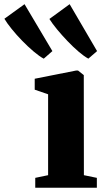

<svg xmlns="http://www.w3.org/2000/svg" viewBox="-138 -876 484 896"><path d="M26.5 0V-46L86.5 -58.5V-436L24 -457.5V-508.5L218 -547H226L253 -525.5L253.5 -58.5L314 -46V0ZM65.5 -602.5Q46 -613 19.2 -635.5Q-7.5 -658 -34.5 -685.8Q-61.5 -713.5 -83.5 -740.8Q-105.5 -768 -117.5 -788.5L-23.5 -856.5L106.5 -637.5L66.5 -602.5ZM274 -602.5Q254.5 -613 228.8 -635Q203 -657 176.8 -684.5Q150.5 -712 128.2 -739Q106 -766 92.5 -787.5L187 -856.5L315 -637.5L274.5 -602.5Z"/></svg>

Font: Merriweather 72pt Black
Style: Regular
Weight: 900
Version: Version 2.100